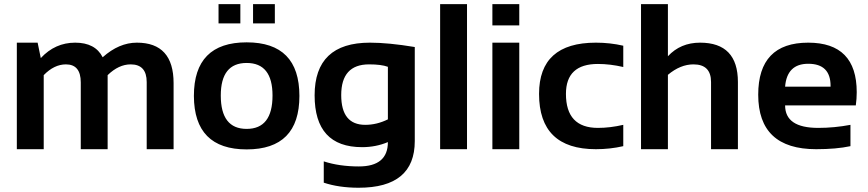

<svg xmlns="http://www.w3.org/2000/svg" viewBox="-20 -718 4179 924"><path d="M61 0V-512.7H161.1L176.3 -438.5Q245.1 -512.7 341.8 -512.7Q438.5 -512.7 474.1 -442.4Q552.7 -512.7 638.7 -512.7Q815.4 -512.7 815.4 -317.9V0H686V-322.8Q686 -408.2 608.9 -408.2Q551.3 -408.2 498 -356.4V0H368.7V-321.3Q368.7 -408.2 297.4 -408.2Q240.7 -408.2 190.4 -356.4V0Z M1167 -97.7Q1291.5 -97.7 1291.5 -258.3Q1291.5 -415 1167 -415Q1042.5 -415 1042.5 -258.3Q1042.5 -97.7 1167 -97.7ZM913.1 -256.3Q913.1 -514.2 1167 -514.2Q1420.9 -514.2 1420.9 -256.3Q1420.9 1 1167 1Q914.1 1 913.1 -256.3ZM1302.7 -698.2V-605.5H1197.8V-698.2ZM1136.7 -698.2V-605.5H1031.7V-698.2Z M1846.7 -396.5Q1814.9 -408.2 1756.3 -408.2Q1622.1 -408.2 1622.1 -260.3Q1622.1 -117.2 1737.8 -117.2Q1793.5 -117.2 1846.7 -143.6ZM1976.1 -39.1Q1976.1 185.5 1706.1 185.5Q1611.3 185.5 1538.1 161.1V58.6Q1612.8 83 1707 83Q1846.7 83 1846.7 -34.2Q1789.1 -9.8 1722.7 -9.8Q1494.1 -9.8 1494.1 -259.3Q1494.1 -512.7 1760.3 -512.7Q1849.6 -512.7 1976.1 -491.7Z M2227.5 -698.2V0H2098.1V-698.2Z M2479 -698.2V-595.7H2349.6V-698.2ZM2479 -512.7V0H2349.6V-512.7Z M2979.5 -14.6Q2916 0 2847.7 0Q2574.2 0 2574.2 -266.1Q2574.2 -512.7 2847.7 -512.7Q2916 -512.7 2979.5 -498V-395.5Q2916 -410.2 2857.4 -410.2Q2703.6 -410.2 2703.6 -266.1Q2703.6 -102.5 2857.4 -102.5Q2916 -102.5 2979.5 -117.2Z M3064.9 0V-698.2H3194.3V-447.3Q3254.9 -512.7 3349.1 -512.7Q3531.2 -512.7 3531.2 -323.2V0H3401.9V-323.2Q3401.9 -408.2 3317.4 -408.2Q3254.4 -408.2 3194.3 -357.9V0Z M3869.6 -512.7Q4103 -512.7 4103 -274.4Q4103 -242.7 4098.6 -210.9H3758.3Q3758.3 -102.5 3917.5 -102.5Q3995.1 -102.5 4072.8 -117.2V-14.6Q4004.9 0 3907.7 0Q3628.9 0 3628.9 -262.2Q3628.9 -512.7 3869.6 -512.7ZM3758.3 -300.8H3977.1V-304.7Q3977.1 -411.1 3869.6 -411.1Q3767.1 -411.1 3758.3 -300.8Z"/></svg>

Font: SansationBold
Style: Bold
Weight: 700
Designer: Bernd Montag
Version: Version 1.301